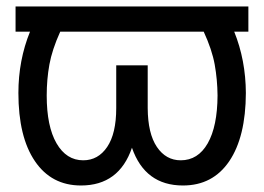

<svg xmlns="http://www.w3.org/2000/svg" viewBox="-20 -566 820 596"><path d="M751 -545.9V-467.8H707Q742.7 -379.4 743.2 -277.3Q742.7 -141.1 691.7 -65.7Q640.6 9.8 547.9 9.8Q430.2 9.8 389.6 -107.4Q349.6 9.8 231.4 9.8Q139.6 9.8 88.4 -65.7Q37.1 -141.1 37.1 -277.3Q37.1 -378.9 73.2 -467.8H28.3V-545.9ZM167 -467.8Q141.6 -411.6 133.3 -365.5Q125 -319.3 125 -269.5Q125 -173.8 155.5 -121.1Q186 -68.4 238.3 -68.4Q284.7 -68.4 312.7 -109.9Q340.8 -151.4 340.8 -230.5V-363.3H438.5V-230.5Q439 -151.4 467 -109.9Q495.1 -68.4 541 -68.4Q594.7 -68.4 624.8 -121.1Q654.8 -173.8 655.3 -269.5Q654.8 -319.3 646.5 -365.5Q638.2 -411.6 612.3 -467.8Z"/></svg>

Font: Inter Display
Style: Regular
Weight: 400
Designer: Rasmus Andersson
Foundry: rsms
Version: Version 4.000;git-37864ae